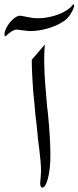

<svg xmlns="http://www.w3.org/2000/svg" viewBox="-120 -895 356 872"><path d="M24.4 -623.5 83.5 -692.9Q80.6 -654.8 80.6 -614.7Q81.1 -589.8 82.5 -558.8Q84 -527.8 87.4 -489.7L93.8 -412.6L98.1 -376Q103.5 -318.4 106.2 -272.5Q108.9 -226.6 108.9 -191.4Q108.9 -159.2 106 -132.1Q103 -105 97.9 -85.2Q92.8 -65.4 86.2 -54.2Q79.6 -43 72.3 -43Q68.4 -43 65.4 -47.9Q62.5 -52.7 62.5 -60.1Q62.5 -62 63.2 -71Q64 -80.1 64.7 -90.3Q65.4 -100.6 65.9 -109.1Q66.4 -117.7 66.4 -118.7Q66.4 -140.6 63.7 -167.7Q61 -194.8 57.1 -228L52.2 -265.1Q51.3 -271 51 -280Q50.8 -289.1 48.8 -301.8L44.9 -341.3Q43 -352.5 41.7 -364Q40.5 -375.5 39.6 -388.2L35.2 -436.5Q33.2 -452.1 32.5 -462.6Q31.7 -473.1 30.8 -479.5L26.4 -552.2Q24.9 -579.6 24.9 -586.4L24.4 -609.4ZM-27.8 -823.7Q-25.4 -823.7 -17.1 -822Q-8.8 -820.3 2.4 -818.1Q13.7 -815.9 26.4 -814Q39.1 -812 50.8 -812Q74.7 -812 98.9 -816.7Q123 -821.3 144.3 -829.1Q165.5 -836.9 182.1 -847.7Q198.7 -858.4 208 -870.6Q212.4 -875 213.9 -875L215.3 -874Q216.8 -873.5 216.8 -871.1Q216.8 -866.2 214.1 -858.4Q211.4 -850.6 207 -842.3Q202.6 -834 196.8 -825.7Q190.9 -817.4 185.1 -811.5Q172.9 -799.3 153.6 -788.8Q134.3 -778.3 111.6 -770.5Q88.9 -762.7 64.7 -758.3Q40.5 -753.9 18.1 -753.9Q9.3 -753.9 -0.7 -755.1Q-10.7 -756.3 -22 -757.8L-35.6 -759.8Q-38.6 -760.3 -40.5 -760.5Q-42.5 -760.7 -44.4 -760.7Q-61.5 -760.7 -90.8 -733.9Q-93.8 -730.5 -95.2 -730.5Q-99.6 -730.5 -99.6 -738.8Q-99.6 -750.5 -92.8 -765.1Q-85.9 -779.8 -75.4 -792.7Q-64.9 -805.7 -52.2 -814.7Q-39.6 -823.7 -27.8 -823.7Z"/></svg>

Font: HM XNiloofar
Style: Regular
Weight: 400
Designer: Hossein Movahhedian
Version: Version 2.8, 2015